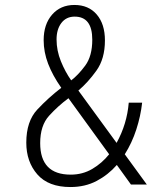

<svg xmlns="http://www.w3.org/2000/svg" viewBox="-20 -744 640 774"><path d="M208 -585Q208 -626 227.5 -651.5Q247 -677 281 -677Q352 -677 352 -584Q352 -518 323.5 -479.5Q295 -441 267 -420Q243 -454 225.5 -497Q208 -540 208 -585ZM265 -40Q142 -40 142 -167Q142 -238 178 -277.5Q214 -317 256 -348L420 -122Q391 -86 352 -63Q313 -40 265 -40ZM508 0H572L483 -122Q512 -168 529.5 -222Q547 -276 553 -330H499Q492 -244 450 -168L296 -379Q334 -411 368.5 -459Q403 -507 403 -581Q403 -647 370 -685.5Q337 -724 280 -724Q224 -724 190 -685Q156 -646 156 -582Q156 -534 174 -487Q192 -440 227 -390Q175 -350 130.5 -302.5Q86 -255 86 -169Q86 -92 130.5 -41Q175 10 264 10Q323 10 369.5 -14.5Q416 -39 451 -79Z"/></svg>

Font: Noto Sans Mono UI Light
Style: Regular
Weight: 300
Designer: Monotype Design team
Foundry: Monotype Imaging Inc.
Version: 1.000